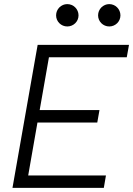

<svg xmlns="http://www.w3.org/2000/svg" viewBox="-20 -911 645 931"><path d="M40.5 0H483.4L493.7 -60.1H116.7L161.6 -316.9H451.7L462.4 -377.4H172.4L217.3 -633.3H594.7L605.5 -693.4H162.6L151.9 -633.3ZM306.2 -782.7C336.4 -782.7 360.8 -806.6 360.8 -836.4C360.8 -866.7 336.4 -891.1 306.2 -891.1C276.4 -891.1 252 -866.7 252 -836.4C252 -806.6 276.4 -782.7 306.2 -782.7ZM509.8 -782.7C539.6 -782.7 564 -806.6 564 -836.4C564 -866.7 539.6 -891.1 509.8 -891.1C480 -891.1 455.6 -866.7 455.6 -836.4C455.6 -806.6 480 -782.7 509.8 -782.7Z"/></svg>

Font: Cascadia Code NF Light
Style: Italic
Weight: 300
Italic angle: -10°
Monospace: yes
Designer: Aaron Bell
Foundry: Saja Typeworks
Version: Version 2404.023